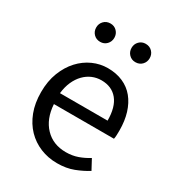

<svg xmlns="http://www.w3.org/2000/svg" viewBox="-169 -791 834 908"><g transform="rotate(30 248.0 -337.5)"><path d="M279 12Q230 12 187.5 -5.5Q145 -23 113.5 -55.5Q82 -88 64 -135Q46 -182 46 -242Q46 -302 64.5 -349.5Q83 -397 113.5 -430Q144 -463 183 -480.5Q222 -498 264 -498Q310 -498 346.5 -482Q383 -466 407.5 -436Q432 -406 445 -364Q458 -322 458 -270Q458 -257 457.5 -244.5Q457 -232 455 -223H127Q132 -145 175.5 -99.5Q219 -54 289 -54Q324 -54 353.5 -64.5Q383 -75 410 -92L439 -38Q407 -18 368 -3Q329 12 279 12ZM126 -282H386Q386 -356 354.5 -394.5Q323 -433 266 -433Q240 -433 216.5 -423Q193 -413 174 -393.5Q155 -374 142.5 -346Q130 -318 126 -282ZM169 -587Q147 -587 133 -601.5Q119 -616 119 -637Q119 -658 133 -672.5Q147 -687 169 -687Q190 -687 204 -672.5Q218 -658 218 -637Q218 -616 204 -601.5Q190 -587 169 -587ZM361 -587Q340 -587 326 -601.5Q312 -616 312 -637Q312 -658 326 -672.5Q340 -687 361 -687Q383 -687 397 -672.5Q411 -658 411 -637Q411 -616 397 -601.5Q383 -587 361 -587Z"/></g></svg>

Font: Source Sans Pro
Style: Regular
Weight: 400
Designer: Paul D. Hunt
Foundry: Adobe Systems Incorporated
Version: Version 2.021;PS 2.000;hotconv 1.0.86;makeotf.lib2.5.63406